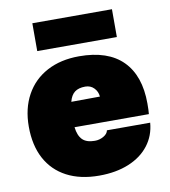

<svg xmlns="http://www.w3.org/2000/svg" viewBox="-86 -846 823 931"><g transform="rotate(-10 325.0 -380.0)"><path d="M32 -281Q32 -370 68.5 -436.5Q105 -503 172.5 -539Q240 -575 331 -575Q473 -575 545.5 -502Q618 -429 618 -292Q618 -258 616 -240H250Q255 -198 275 -178Q295 -158 336 -158Q359 -158 379 -169.5Q399 -181 402 -198H615Q610 -135 573.5 -87.5Q537 -40 474 -14Q411 12 328 12Q235 12 168.5 -23Q102 -58 67 -123.5Q32 -189 32 -281ZM397 -365Q395 -390 378 -407.5Q361 -425 335 -425Q302 -425 283 -410.5Q264 -396 256 -364ZM136 -772H528V-635H136Z"/></g></svg>

Font: Azeret Mono Black
Style: Regular
Weight: 900
Designer: Martin Vácha
Foundry: Displaay
Version: Version 1.000; Glyphs 3.0.3, build 3074